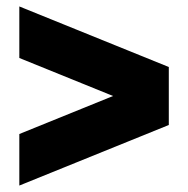

<svg xmlns="http://www.w3.org/2000/svg" viewBox="-20 -592 584 596"><path d="M40 -16V-176L331 -294L40 -412V-572L504 -384V-204Z"/></svg>

Font: Geist Black
Style: Regular
Weight: 400
Designer: Basement.studio, Andrés Briganti, Mateo Zaragoza
Foundry: Basement.studio, Vercel, Andrés Briganti, Guido Ferreyra, Mateo Zaragoza
Version: Version 1.401